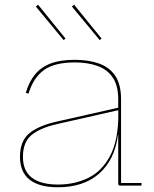

<svg xmlns="http://www.w3.org/2000/svg" viewBox="-20 -785 651 812"><path d="M293.5 -765 409.5 -622 401.5 -615.5 284 -757.5ZM141 -765 257 -622 249 -615.5 131.5 -757.5ZM488.5 0Q484 0 482 -2.2Q480 -4.5 480 -9V-236.5L481 -245L480.5 -302L480 -324.5V-364.5Q480 -423 456.8 -457.2Q433.5 -491.5 392.2 -506.2Q351 -521 296 -521Q210 -521 165.5 -488.5Q121 -456 100.5 -389L89 -392.5Q103 -439.5 128.5 -470.5Q154 -501.5 194.8 -516.8Q235.5 -532 296 -532Q355 -532 399.2 -516.2Q443.5 -500.5 467.8 -463.8Q492 -427 492 -364.5V-11H578.5V0ZM224.5 7Q146 7 105.2 -25.2Q64.5 -57.5 64.5 -121.5Q64.5 -189 104.2 -221.5Q144 -254 221 -271L484.5 -330.5V-320L222.5 -260.5Q151 -244.5 114 -214.5Q77 -184.5 77 -121.5Q77 -62.5 114.8 -33.5Q152.5 -4.5 226 -4.5Q295.5 -4.5 353.5 -32.8Q411.5 -61 446 -126.5Q480.5 -192 480.5 -302L484.5 -214.5H479Q465 -108.5 399.2 -50.8Q333.5 7 224.5 7Z"/></svg>

Font: Hepta Slab ExtraLight Thin
Style: Regular
Weight: 250
Version: Version 1.102